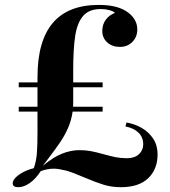

<svg xmlns="http://www.w3.org/2000/svg" viewBox="-20 -756 700 790"><path d="M628.4 -121.1Q628.4 -59.6 589.8 -22.7Q551.3 14.2 477.5 14.2Q439.5 14.2 406.7 4.2Q374 -5.9 325.7 -26.4Q278.3 -46.9 251.5 -54.2Q219.2 -62 202.1 -62Q174.3 -62 147.5 -51.8Q126.5 -19.5 102.3 -2.7Q78.1 14.2 54.7 14.2Q32.2 14.2 32.2 -2Q32.2 -12.2 43.2 -24.2Q54.2 -36.1 74 -46.9Q93.8 -57.6 119.1 -64Q128.9 -91.8 131.6 -123.3Q134.3 -154.8 134.3 -215.8V-257.8V-296.9H57.1V-316.9H134.3V-397H57.1V-417H134.3V-439Q134.3 -735.8 386.2 -735.8Q456.1 -735.8 496.1 -711.9Q519 -698.2 532 -678.5Q544.9 -658.7 544.9 -634.8Q544.9 -604 524.7 -583.5Q504.4 -563 473.6 -563Q441.9 -563 421.4 -581.3Q400.9 -599.6 400.9 -628.9Q400.9 -654.8 414.8 -674.3Q428.7 -693.8 453.1 -703.1Q445.8 -710 429.7 -714.4Q413.6 -718.8 394.5 -718.8Q346.7 -718.8 322.3 -690.7Q297.9 -662.6 289.6 -609.4Q281.2 -556.2 281.2 -464.8V-417H402.3V-397H281.2V-337.4Q281.2 -323.7 280.8 -316.9H402.3V-296.9H278.8Q273.9 -261.2 260.3 -230.2Q246.6 -199.2 228.8 -172.6Q210.9 -146 179.7 -105Q173.8 -96.7 167.7 -88.9Q161.6 -81.1 156.2 -73.7Q199.7 -109.9 235.8 -124Q272 -138.2 306.6 -138.2Q333 -138.2 354.5 -134Q376 -129.9 407.7 -121.1Q435.5 -113.3 456.8 -109.1Q478 -105 502.4 -105Q533.7 -105 551.5 -121.3Q569.3 -137.7 569.3 -162.1Q569.3 -191.4 549.8 -210.2Q530.3 -229 496.1 -235.8L500.5 -252Q534.2 -246.1 563.2 -229.5Q592.3 -212.9 610.4 -185.3Q628.4 -157.7 628.4 -121.1Z"/></svg>

Font: TypoPRO Playfair Display
Style: Bold
Weight: 700
Designer: Claus Eggers Sørensen
Foundry: Claus Eggers Sørensen
Version: Version 1.004;PS 001.004;hotconv 1.0.70;makeotf.lib2.5.58329